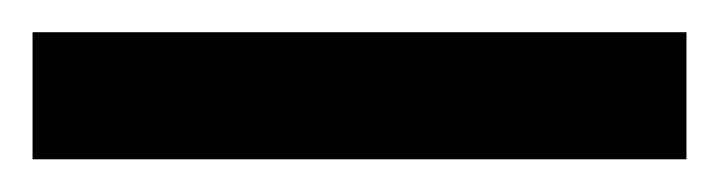

<svg xmlns="http://www.w3.org/2000/svg" viewBox="-20 134 442 118"><path d="M401.9 231.9H0V153.8H401.9Z"/></svg>

Font: Standard
Style: Bold
Weight: 400
Designer: Bryce Wilner
Version: Version 2.000;PS 2.0;hotconv 16.6.51;makeotf.lib2.5.65220 DE